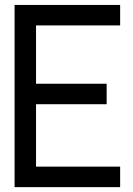

<svg xmlns="http://www.w3.org/2000/svg" viewBox="-20 -769 540 778"><path d="M39.1 -10.7V-749H466.8V-666H126V-429.7H412.1V-346.7H126V-93.8H466.8V-10.7Z"/></svg>

Font: Kosugi
Style: Regular
Weight: 400
Version: Version 4.002